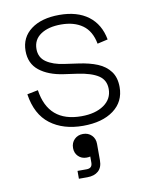

<svg xmlns="http://www.w3.org/2000/svg" viewBox="-84 -559 672 867"><g transform="rotate(-10 252.0 -126.0)"><path d="M70 -364Q70 -426 118 -462Q166 -498 248 -498Q330 -498 380.5 -460Q431 -422 444 -351L396 -340Q385 -399 346.5 -426.5Q308 -454 248 -454Q190 -454 155 -430.5Q120 -407 120 -364Q120 -325 150.5 -304Q181 -283 232 -276L295 -267Q346 -260 382 -245Q418 -230 439 -202Q460 -174 460 -130Q460 -63 408 -24.5Q356 14 268 14Q177 14 117.5 -31Q58 -76 44 -170L94 -180Q116 -30 268 -30Q332 -30 371 -57Q410 -84 410 -130Q410 -171 378 -192Q346 -213 284 -222L221 -231Q152 -241 111 -273.5Q70 -306 70 -364ZM205 105Q205 81 220.5 65.5Q236 50 260 50Q284 50 299.5 65.5Q315 81 315 105V181Q315 213 296.5 229.5Q278 246 246 246H207V210H248Q262 210 268.5 203.5Q275 197 275 184V156Q269 158 258 158Q235 158 220 143Q205 128 205 105Z"/></g></svg>

Font: Space Grotesk Variable
Style: Regular
Weight: 400
Designer: Florian Karsten (Space Grotesk), Colophon Foundry (Space Mono)
Foundry: Florian Karsten
Version: Version 1.106